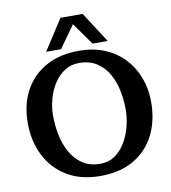

<svg xmlns="http://www.w3.org/2000/svg" viewBox="-99 -1016 995 1115"><g transform="rotate(-10 398.5 -458.5)"><path d="M403 -724Q490 -724 557.5 -695.5Q625 -667 671.5 -617Q718 -567 742.5 -501Q767 -435 767 -359Q767 -248 724 -164Q681 -80 600 -33Q519 14 404 14Q288 14 206.5 -35.5Q125 -85 82.5 -170Q40 -255 40 -361Q40 -472 85 -553.5Q130 -635 211.5 -679.5Q293 -724 403 -724ZM415 -56Q464 -56 501 -81.5Q538 -107 563 -149Q588 -191 601 -241.5Q614 -292 614 -342Q614 -396 603 -451Q592 -506 566.5 -552Q541 -598 498 -626Q455 -654 392 -654Q345 -654 308 -630Q271 -606 245 -566Q219 -526 205.5 -477Q192 -428 192 -378Q192 -324 203 -267Q214 -210 240 -162.5Q266 -115 309 -85.5Q352 -56 415 -56ZM398 -882 305 -751H217L333 -931H464L580 -751H491Z"/></g></svg>

Font: Brawler
Style: Bold
Weight: 700
Designer: Oleg Frolov, Haley Fiege
Foundry: Oleg Frolov, Haley Fiege
Version: Version 1.101; ttfautohint (v1.8.3)